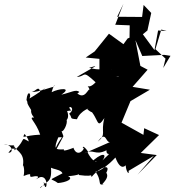

<svg xmlns="http://www.w3.org/2000/svg" viewBox="-26 -944 915 1008"><path d="M297 -256C305 -247 330 -293 324 -314C347 -340 312 -394 293 -418C260 -366 273 -352 348 -364C315 -398 381 -381 337 -347C357 -324 334 -321 378 -318C397 -367 457 -381 432 -371C471 -334 494 -363 440 -374C496 -320 479 -260 522 -324C501 -245 536 -241 487 -200C539 -271 524 -173 565 -204L417 -139C464 -166 472 -124 533 -155C531 -115 574 -161 512 -102C541 -141 506 -145 448 -87C506 -120 478 -58 433 -145C449 -136 407 -190 409 -168C428 -172 383 -109 360 -166C376 -177 298 -140 310 -160C262 -157 255 -162 280 -223C322 -224 285 -235 246 -115L307 -229ZM644 -742 622 -712 546 -767 471 -674 424 -642 496 -635V-530L597 -545L507 -461C611 -549 587 -507 593 -565C541 -586 611 -512 575 -551C538 -618 585 -551 546 -565C551 -629 553 -557 442 -588C503 -607 474 -597 377 -540C428 -542 402 -581 476 -512C431 -464 425 -518 445 -473C438 -486 420 -411 373 -460C344 -412 351 -435 391 -461C373 -477 349 -459 296 -447C356 -487 284 -480 245 -460C263 -523 267 -486 246 -486C177 -464 153 -459 140 -462C162 -462 176 -500 186 -460C244 -512 213 -477 129 -427C141 -454 118 -475 113 -419C127 -394 100 -425 148 -349C161 -403 114 -369 153 -327C119 -330 162 -307 185 -237C96 -233 88 -212 103 -241C144 -191 105 -199 152 -187C64 -231 124 -223 51 -155C37 -204 68 -166 -6 -188C39 -185 48 -142 18 -142C53 -191 39 -136 52 -182C42 -155 109 -151 94 -73C94 -85 106 -57 98 -20C167 -48 101 -4 158 -19C210 -21 114 21 184 -14C236 -25 217 87 203 12C224 30 185 29 185 44C227 -4 252 21 239 -94C204 -50 290 -65 302 -34C219 11 241 -12 278 17C320 14 364 -5 331 -19C439 -27 383 -56 389 -25C484 -12 442 -40 455 -15C500 -70 559 -86 532 -37C556 -4 483 39 519 23C482 32 514 7 472 -47C459 -38 500 -32 580 -117C610 -36 637 -82 634 -76C635 -44 654 -21 649 -47L782 -126L696 -27L797 -130L713 -141L809 -235L731 -271L727 -236L612 -300L659 -413L761 -473L670 -488L749 -578L711 -598L685 -733L721 -650L836 -656L869 -651L831 -587L843 -636L790 -686L821 -789L849 -781L804 -784L785 -681L724 -764L748 -784L768 -876L728 -918L720 -855L589 -856L622 -924L579 -814L655 -811L654 -746Z"/></svg>

Font: Hussar Lance
Style: Italic
Weight: 700
Foundry: Cannot Into Space Fonts, PlusOne Fonts
Version: Version 2.27